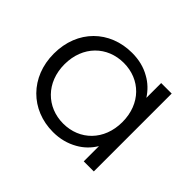

<svg xmlns="http://www.w3.org/2000/svg" viewBox="-118 -721 917 917"><g transform="rotate(45 341.0 -262.5)"><path d="M317 5C364 5 405 -6 442 -27C474 -45 500 -70 520 -103V0H588V-526H517V-426C497 -457 471 -482 440 -499C404 -520 363 -530 317 -530C167 -530 55 -423 55 -263C55 -105 167 5 317 5ZM323 -58C212 -58 127 -140 127 -263C127 -387 212 -468 323 -468C434 -468 518 -387 518 -263C518 -140 434 -58 323 -58Z"/></g></svg>

Font: Montserrat Z
Style: Regular
Weight: 400
Designer: Julieta Ulanovsky
Foundry: Julieta Ulanovsky
Version: Version 8.000